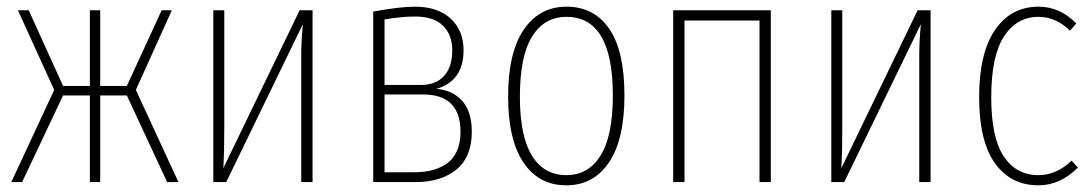

<svg xmlns="http://www.w3.org/2000/svg" viewBox="-20 -551 3303 581"><path d="M500 -520 391.1 -278.8 520 0H485.8L363.8 -262.2H283.2V0H252V-262.2H170.9L46.9 0H14.2L144 -278.8L34.2 -520H66.9L170.9 -291H252V-520H283.2V-291H363.8L469.2 -520Z M925.8 -520V0H891.6V-383.8Q891.6 -426.8 896.5 -478L664.6 0H625.5V-520H658.7V-165Q658.7 -87.9 655.8 -42L886.7 -520Z M1300.8 -282.2Q1350.6 -277.8 1379.2 -245.1Q1407.7 -212.4 1407.7 -152.8Q1407.7 -76.2 1361.3 -38.1Q1314.9 0 1237.8 0H1109.4V-516.1Q1190.9 -530.8 1235.4 -530.8Q1304.7 -530.8 1343.8 -494.6Q1382.8 -458.5 1382.8 -398.9Q1382.8 -306.2 1300.8 -282.2ZM1236.8 -501Q1193.8 -501 1143.6 -492.2V-293.9H1254.4Q1298.8 -293.9 1323.7 -321.3Q1348.6 -348.6 1348.6 -398.9Q1348.6 -445.8 1320.3 -473.4Q1292 -501 1236.8 -501ZM1235.4 -29.8Q1264.2 -29.8 1287.6 -35.9Q1311 -42 1331.1 -55.4Q1351.1 -68.8 1362.3 -93.3Q1373.5 -117.7 1373.5 -151.9Q1373.5 -265.1 1260.7 -265.1H1143.6V-29.8Z M1694.3 -530.8Q1777.8 -530.8 1823.7 -463.6Q1869.6 -396.5 1869.6 -262.2Q1869.6 -128.9 1822.8 -59.6Q1775.9 9.8 1693.4 9.8Q1610.4 9.8 1564 -59.3Q1517.6 -128.4 1517.6 -258.8Q1517.6 -391.6 1564.9 -461.2Q1612.3 -530.8 1694.3 -530.8ZM1694.3 -500Q1627.4 -500 1590.3 -440.7Q1553.2 -381.3 1553.2 -258.8Q1553.2 -139.2 1589.6 -80.1Q1626 -21 1693.4 -21Q1760.7 -21 1797.6 -80.6Q1834.5 -140.1 1834.5 -262.2Q1834.5 -500 1694.3 -500Z M2278.3 0V-488.8H2051.3V0H2017.1V-520H2312.5V0Z M2795.9 -520V0H2761.7V-383.8Q2761.7 -426.8 2766.6 -478L2534.7 0H2495.6V-520H2528.8V-165Q2528.8 -87.9 2525.9 -42L2756.8 -520Z M3122.6 -530.8Q3187.5 -530.8 3236.8 -480L3217.8 -458Q3175.8 -500 3122.6 -500Q3056.6 -500 3018.1 -440.7Q2979.5 -381.3 2979.5 -256.8Q2979.5 -134.8 3017.3 -77.9Q3055.2 -21 3121.6 -21Q3177.2 -21 3222.7 -64.9L3241.7 -43.9Q3188 9.8 3122.6 9.8Q3038.6 9.8 2990.7 -57.1Q2942.9 -124 2942.9 -256.8Q2942.9 -390.6 2991.2 -460.7Q3039.6 -530.8 3122.6 -530.8Z"/></svg>

Font: Fira Sans Compressed UltraLight
Style: Regular
Weight: 200
Width: 1
Designer: Carrois Corporate & Edenspiekermann AG
Foundry: Carrois Corporate GbR & Edenspiekermann AG
Version: Version 4.203;PS 004.203;hotconv 1.0.88;makeotf.lib2.5.64775